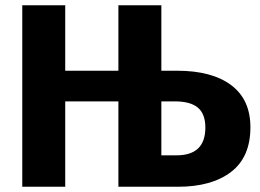

<svg xmlns="http://www.w3.org/2000/svg" viewBox="-20 -713 991 733"><path d="M936 -227Q936 -113 862 -56.5Q788 0 659 0H432V-326H229V0H65V-693H229V-443H432V-693H596V-443H656Q789 -443 862.5 -388Q936 -333 936 -227ZM764 -226Q764 -278 735.5 -302Q707 -326 647 -326H596V-120H654Q764 -120 764 -226Z"/></svg>

Font: FiraGOUPP
Style: Bold
Weight: 700
Designer: bBox Type
Foundry: bBox Type GmbH
Version: Version 1.001